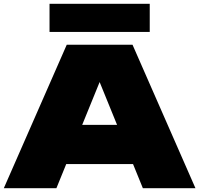

<svg xmlns="http://www.w3.org/2000/svg" viewBox="-23 -984 1042 1004"><path d="M238 -126V-331H749V-126ZM670 -750 999 0H724L465 -636H531L272 0H-3L326 -750ZM236 -817V-964H760V-817Z"/></svg>

Font: Unbounded Black
Style: Regular
Weight: 900
Designer: Luke Prowse, Jean-Baptiste Morizot, Fátima Lázaro, Florian Runge
Foundry: NaN
Version: Version 1.701;gftools[0.9.28.dev5+ged2979d]